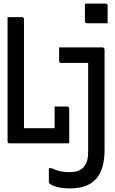

<svg xmlns="http://www.w3.org/2000/svg" viewBox="-20 -795 640 1065"><path d="M33 0Q30 0 28 -0.5Q26 -1 24.5 -2.5Q23 -4 22.5 -6Q22 -8 22 -11Q22 -66 22 -121Q22 -176 22 -230.5Q22 -285 22 -338Q22 -391 22 -439.5Q22 -488 22 -530.5Q22 -573 22 -608Q22 -631 22 -654Q22 -677 22 -700Q36 -700 49 -700Q62 -700 75 -700Q88 -700 102 -700Q106 -700 108 -698.5Q110 -697 111.5 -695Q113 -693 113 -689Q113 -639 113 -588.5Q113 -538 113 -487.5Q113 -437 113 -386.5Q113 -336 113 -285.5Q113 -235 113 -184.5Q113 -134 113 -84H302Q319 -84 329.5 -78Q340 -72 346.5 -61Q353 -50 357 -35Q361 -20 364 0ZM283 -204Q294 -204 306.5 -204Q319 -204 331 -204Q343 -204 353 -204Q357 -204 359 -202.5Q361 -201 362.5 -199Q364 -197 364 -193Q364 -174 364 -149Q364 -124 364 -96.5Q364 -69 364 -43.5Q364 -18 364 0Q330 -2 312.5 -10.5Q295 -19 289 -33.5Q283 -48 283 -68Q283 -86 283 -111Q283 -136 283 -161.5Q283 -187 283 -204ZM549 -532Q552 -532 554.5 -530.5Q557 -529 558.5 -526.5Q560 -524 560 -521Q560 -472 560 -421Q560 -370 560 -316.5Q560 -263 560 -206Q560 -149 560 -88.5Q560 -28 560 35Q560 90 548.5 130Q537 170 513 197Q489 224 452.5 237Q416 250 367 250Q324 250 294.5 241.5Q265 233 254 222Q253 220 252 218.5Q251 217 251 214Q251 194 251 176Q251 158 251 138H266Q292 150 314.5 155Q337 160 366 160Q391 160 410 154Q429 148 442 134Q451 124 457.5 111.5Q464 99 466.5 81.5Q469 64 469 42Q469 -32 469 -96.5Q469 -161 469 -220.5Q469 -280 469 -335.5Q469 -391 469 -446H457Q445 -446 427 -446Q409 -446 389 -446Q369 -446 350.5 -446Q332 -446 319 -446Q314 -446 311 -449Q308 -452 308 -457Q308 -476 308 -494.5Q308 -513 308 -532Q328 -532 355.5 -532Q383 -532 415 -532Q447 -532 481.5 -532Q516 -532 549 -532ZM451 -775Q465 -775 479.5 -775Q494 -775 508.5 -775Q523 -775 537.5 -775Q552 -775 566 -775Q571 -775 574 -772Q577 -769 577 -764V-666Q563 -666 548.5 -666Q534 -666 519.5 -666Q505 -666 490.5 -666Q476 -666 462 -666Q459 -666 456.5 -667.5Q454 -669 452.5 -671.5Q451 -674 451 -677Z"/></svg>

Font: Recursive Monospace
Style: Regular
Weight: 400
Version: Version 1.047